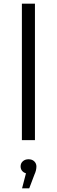

<svg xmlns="http://www.w3.org/2000/svg" viewBox="-20 -762 309 1044"><path d="M99 0V-742H170V0ZM100 262 128 154 135 182Q116 182 104 171Q92 160 92 143Q92 126 104 115Q116 104 135 104Q155 104 166.5 115.5Q178 127 178 143Q178 153 175.5 164Q173 175 167 188L139 262Z"/></svg>

Font: MOST Montserrat
Style: Regular
Weight: 400
Designer: Julieta Ulanovsky
Foundry: Julieta Ulanovsky
Version: Version 8.000;March 11, 2024;FontCreator 15.0.0.2926 64-bit